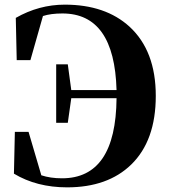

<svg xmlns="http://www.w3.org/2000/svg" viewBox="-20 -787 735 827"><path d="M48 -710Q148 -767 259 -767Q434 -767 538 -672Q651 -568 651 -374Q651 -181 545 -78Q444 20 269 20Q138 20 40 -39L44 -219H103L158 -32Q197 -19 247 -19Q479 -19 482 -364H287L272 -258H222V-510H272L287 -399H482Q473 -729 249 -729Q199 -729 165 -718L111 -528H52Z"/></svg>

Font: Source Han Serif SC Heavy
Style: Regular
Weight: 900
Designer: Ryoko NISHIZUKA  (kana & ideographs); Frank Grießhammer (Latin, Greek & Cyrillic); Wenlong ZHANG  (bopomofo); Sandoll Co
Foundry: Adobe Systems Incorporated
Version: Version 1.001 October 20, 2017